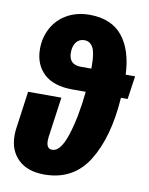

<svg xmlns="http://www.w3.org/2000/svg" viewBox="-87 -823 701 903"><g transform="rotate(10 264.0 -371.5)"><path d="M512 -401H480Q467 -210 396 -96.5Q325 17 187 17Q106 17 62 -26Q18 -69 18 -139Q18 -161 20 -172L45 -353H204L177 -160Q176 -154 176 -142Q176 -104 204 -104Q244 -104 272 -191.5Q300 -279 312 -400H249Q158 -400 111.5 -444Q65 -488 65 -562Q65 -616 89.5 -661.5Q114 -707 160.5 -733.5Q207 -760 270 -760Q373 -759 425.5 -694Q478 -629 483 -512H528ZM319 -512V-527Q319 -588 305 -613Q291 -638 264 -638Q239 -638 225 -619Q211 -600 211 -570Q211 -512 269 -512Z"/></g></svg>

Font: Fira Sans Condensed ExtraBold
Style: Italic
Weight: 800
Width: 3
Italic angle: -8°
Designer: bBox Type GmbH & Carrois Corporate GbR & Edenspiekermann AG
Foundry: bBox Type GmbH & Carrois Corporate GbR & Edenspiekermann AG
Version: Version 4.301